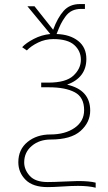

<svg xmlns="http://www.w3.org/2000/svg" viewBox="-20 -669 523 926"><path d="M68.4 113.3Q68.4 51.8 112.8 15.6Q157.2 -20.5 223.6 -20.5Q293.9 -20.5 339.8 -52.2Q385.7 -84 385.7 -137.7Q385.7 -200.2 340.3 -224.1Q294.9 -248 216.8 -248H178.7V-270.5H212.9Q297.9 -270.5 334 -304.2Q370.1 -337.9 370.1 -380.9Q370.1 -422.9 338.4 -451.7Q306.6 -480.5 237.3 -480.5Q198.2 -480.5 164.1 -463.9Q129.9 -447.3 109.4 -425.8L86.9 -441.4Q105.5 -461.9 143.1 -481.4Q180.7 -501 222.7 -504.9L112.3 -638.7H146.5L236.3 -525.4Q257.8 -584 287.1 -616.7Q316.4 -649.4 365.2 -649.4H389.6V-626H371.1Q346.7 -626 328.1 -617.2Q309.6 -608.4 295.4 -588.9Q281.2 -569.3 272.9 -552.2Q264.6 -535.2 252.9 -504.9Q317.4 -502.9 356.9 -471.7Q396.5 -440.4 396.5 -384.8Q396.5 -294.9 303.7 -260.7Q415 -235.4 415 -135.7Q415 -79.1 368.7 -37.6Q322.3 3.9 224.6 3.9Q169.9 3.9 133.3 34.7Q96.7 65.4 96.7 114.3Q96.7 149.4 123.5 179.2Q150.4 209 210 209Q238.3 209 291 206.5Q343.8 204.1 355.5 204.1Q411.1 204.1 441.4 211.9V236.3Q407.2 227.5 355.5 227.5Q324.2 227.5 280.3 230.5Q236.3 233.4 210 233.4Q138.7 233.4 103.5 198.2Q68.4 163.1 68.4 113.3Z"/></svg>

Font: Gothic A1 Thin
Style: Regular
Weight: 250
Designer: HanYang I&C Co.,Ltd.
Foundry: HanYang I&C Co.,Ltd.
Version: Version 2.50